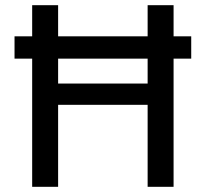

<svg xmlns="http://www.w3.org/2000/svg" viewBox="-20 -720 794 740"><path d="M36 -494V-580H717V-494ZM549 0V-700H649V0ZM104 0V-700H204V0ZM188 -316V-398H571V-316Z"/></svg>

Font: DM Sans 36pt Medium
Style: Regular
Weight: 500
Designer: Colophon Foundry, Jonny Pinhorn
Foundry: Colophon Foundry
Version: Version 4.004;gftools[0.9.30]